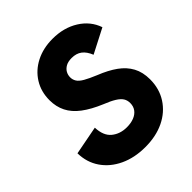

<svg xmlns="http://www.w3.org/2000/svg" viewBox="-201 -842 985 985"><g transform="rotate(-45 291.5 -350.0)"><path d="M285 15Q207 15 146.5 -13.5Q86 -42 51.5 -92.5Q17 -143 16 -209L172 -239Q174 -179 207.5 -151.5Q241 -124 290 -124Q320 -124 342.5 -133Q365 -142 377.5 -159Q390 -176 390 -200Q390 -220 380.5 -235Q371 -250 348.5 -264Q326 -278 288 -293Q226 -319 185.5 -349.5Q145 -380 126 -418Q107 -456 107 -503Q107 -565 137 -613Q167 -661 220 -688Q273 -715 341 -715Q422 -715 482 -677.5Q542 -640 564 -576L432 -508Q418 -543 396 -559.5Q374 -576 341 -576Q314 -576 297.5 -566.5Q281 -557 273 -542.5Q265 -528 265 -511Q265 -494 274 -479.5Q283 -465 306.5 -451.5Q330 -438 371 -421Q429 -398 468 -370Q507 -342 527.5 -304Q548 -266 548 -214Q548 -146 514.5 -94Q481 -42 422 -13.5Q363 15 285 15Z"/></g></svg>

Font: Hanken Grotesk Black
Style: Italic
Weight: 900
Italic angle: -8°
Designer: Alfredo Marco Pradil
Foundry: Hanken Design Co.
Version: Version 3.013